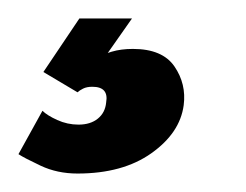

<svg xmlns="http://www.w3.org/2000/svg" viewBox="-75 -20 267 208"><path d="M9 168Q-13 168 -31 159.5Q-49 151 -55 147L-29 100Q-24 105 -13 110Q-2 115 10 115Q23 115 31 108.5Q39 102 40 91Q43 74 25 74Q19 74 15 76Q11 78 9 80L-28 58L11 0H68L35 47L29 43Q36 39 46 36Q56 33 69 33Q101 33 114 52Q127 71 124 94Q120 124 89 146Q58 168 9 168Z"/></svg>

Font: Alumni Sans Black
Style: Italic
Weight: 900
Italic angle: -8°
Version: Version 1.016